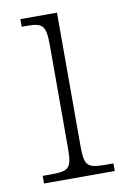

<svg xmlns="http://www.w3.org/2000/svg" viewBox="-68 -578 401 620"><g transform="rotate(-10 133.0 -268.0)"><path d="M26 0H258V-25H238C174 -25 163 -30 163 -99V-536H43V-511H55C110 -511 122 -505 122 -437V-98C122 -30 111 -25 48 -25H26Z"/></g></svg>

Font: Noto Serif Ethiopic SemiCondensed ExtraLight
Style: Regular
Weight: 200
Width: 4
Designer: Monotype Design Team
Foundry: Monotype Imaging Inc.
Version: Version 2.102